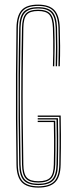

<svg xmlns="http://www.w3.org/2000/svg" viewBox="-20 -826 331 851"><path d="M150 5.5Q99.2 5.5 76.5 -18.4Q53.8 -42.2 53 -96.5Q51.2 -202.2 50.8 -300.1Q50.2 -398 50.8 -496.5Q51.2 -595 53 -703Q54 -756.5 75.9 -781Q97.8 -805.5 149 -805.5Q197.2 -805.5 220.1 -782.1Q243 -758.8 245 -703.8Q246.2 -662.8 246.5 -622.4Q246.8 -582 245 -532.2H239Q240.2 -575 240.4 -616.1Q240.5 -657.2 239 -703.5Q237 -756 216 -777.9Q195 -799.8 149 -799.8Q100.8 -799.8 80.4 -777Q60 -754.2 59.2 -703Q57.5 -596.2 57 -497.9Q56.5 -399.5 57 -301.2Q57.5 -203 59 -96.5Q60 -43.5 81.5 -21.9Q103 -0.2 150 -0.2Q198.2 -0.2 220 -22.2Q241.8 -44.2 242.8 -96.5Q243.8 -147.5 244 -185.6Q244.2 -223.8 243.9 -253.4Q243.5 -283 243 -308H147.2V-313.8H249Q249.8 -279.8 250.1 -228.5Q250.5 -177.2 248.8 -96.2Q247.8 -41 224 -17.8Q200.2 5.5 150 5.5ZM150 -5.8Q105.2 -5.8 85.6 -26.2Q66 -46.8 65.2 -96.5Q63.2 -202.8 62.5 -300.1Q61.8 -397.5 62.4 -495.8Q63 -594 65.2 -702.8Q66 -753.2 85.4 -773.8Q104.8 -794.2 149 -794.2Q192.5 -794.2 211.8 -773.9Q231 -753.5 232.8 -703.5Q234.2 -658 234.2 -617.2Q234.2 -576.5 232.8 -532.2H226.8Q228.2 -577.2 228.2 -617.6Q228.2 -658 226.8 -703.2Q225 -750.2 207.1 -769.4Q189.2 -788.5 149 -788.5Q108.2 -788.5 90.2 -769.2Q72.2 -750 71.2 -702.8Q69.2 -593.5 68.5 -495.2Q67.8 -397 68.5 -299.8Q69.2 -202.5 71.2 -96.5Q72.2 -50.2 90 -30.9Q107.8 -11.5 150 -11.5Q192.5 -11.5 211 -30.6Q229.5 -49.8 230.5 -96.8Q232 -165.2 231.6 -212.9Q231.2 -260.5 230.5 -296.5H147.2V-302.2H236.8Q237.5 -269.8 237.9 -221Q238.2 -172.2 236.8 -96.5Q235.8 -46.8 215.9 -26.2Q196 -5.8 150 -5.8ZM150 -17Q110.8 -17 94.5 -34.6Q78.2 -52.2 77.5 -96.8Q75.5 -203.2 74.8 -300.8Q74 -398.2 74.6 -496.4Q75.2 -594.5 77.5 -702.5Q78.2 -747 94.1 -765Q110 -783 149 -783Q186.8 -783 202.9 -765.2Q219 -747.5 220.5 -703Q222.2 -657.5 222.1 -617.6Q222 -577.8 220.5 -532.2H214.5Q215.5 -562.2 215.9 -589.8Q216.2 -617.2 215.9 -644.6Q215.5 -672 214.5 -702Q212.8 -744.8 198.5 -761Q184.2 -777.2 149 -777.2Q113 -777.2 98.6 -761Q84.2 -744.8 83.5 -702.5Q81.5 -594.5 80.8 -496.8Q80 -399 80.8 -301.6Q81.5 -204.2 83.5 -96.8Q84.2 -55.2 99 -39Q113.8 -22.8 150 -22.8Q187.8 -22.8 202.8 -39Q217.8 -55.2 218.5 -97Q220 -162.8 219.6 -206.8Q219.2 -250.8 218.5 -285H147.2V-290.8H224.8Q225.2 -260.8 225.8 -213.8Q226.2 -166.8 224.8 -96.8Q223.8 -52.8 207 -34.9Q190.2 -17 150 -17Z"/></svg>

Font: Big Shoulders Inline Display ExtraLight
Style: Regular
Weight: 250
Version: Version 2.002